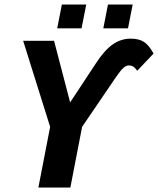

<svg xmlns="http://www.w3.org/2000/svg" viewBox="-20 -842 709 862"><path d="M295.9 0H152.3L205.1 -272.5L84 -658.7H222.7L294.9 -382.3L410.2 -557.1Q449.2 -617.2 486.3 -642.8Q523.4 -668.5 566.9 -668.5Q603 -668.5 625.7 -654.3Q648.4 -640.1 669.4 -601.6L596.2 -524.4Q585 -539.6 576.9 -543.9Q568.8 -548.3 559.1 -548.3Q546.4 -548.3 533.7 -536.9Q521 -525.4 500.5 -495.6L348.6 -272.5ZM443.8 -714.8 464.8 -821.8H575.7L554.7 -714.8ZM236.8 -714.8 257.8 -821.8H367.2L346.2 -714.8Z"/></svg>

Font: Cousine
Style: Bold Italic
Weight: 700
Italic angle: -12°
Monospace: yes
Designer: Steve Matteson
Foundry: Ascender Corporation
Version: Version 1.20